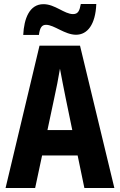

<svg xmlns="http://www.w3.org/2000/svg" viewBox="-20 -947 603 967"><path d="M97 -771H176C181 -810 192 -822 212 -822C253 -822 306 -772 363 -772C420 -772 461 -823 465 -927H387C381 -894 374 -876 348 -876C304 -876 257 -926 199 -926C128 -926 101 -853 97 -771ZM8 0H157L192 -164H371L405 0H556L383 -717H179ZM253 -452C263 -497 275 -557 282 -601C290 -557 302 -497 311 -452L344 -292H219Z"/></svg>

Font: Noto Sans Mono SemiCondensed ExtraBold
Style: Regular
Weight: 800
Width: 4
Designer: Monotype Design Team
Foundry: Monotype Imaging Inc.
Version: Version 2.014